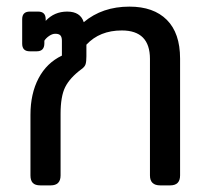

<svg xmlns="http://www.w3.org/2000/svg" viewBox="-20 -560 631 580"><path d="M72 -30V-213Q72 -277 96.5 -323.5Q121 -370 167 -392V-437Q167 -448 162.5 -453Q158 -458 147 -458Q138 -458 128.5 -451.5Q119 -445 114 -437V-429Q114 -405 91 -405H70Q47 -405 47 -428V-502Q47 -525 70 -525H95Q118 -525 118 -502V-497Q144 -525 183 -525Q223 -525 233 -493Q289 -540 371 -540Q444 -540 484 -500Q524 -460 524 -383V-30Q524 0 494 0H464Q433 0 433 -30V-382Q433 -468 348 -468Q281 -468 241 -425V-390Q241 -374 238.5 -366Q236 -358 226 -351Q191 -325 177 -297Q163 -269 163 -216V-30Q163 0 133 0H102Q86 0 79 -7.5Q72 -15 72 -30Z"/></svg>

Font: Mitr Light
Style: Regular
Weight: 300
Designer: Thanarat Vachiruckul
Foundry: Cadson Demak
Version: Version 1.003